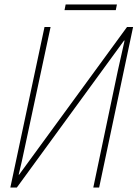

<svg xmlns="http://www.w3.org/2000/svg" viewBox="-20 -834 612 854"><path d="M26 0H55L532 -654L534 -653Q526 -619 520 -590.5Q514 -562 504 -519L395 0H421L572 -714H545L65 -57H63Q71 -91 76.5 -114Q82 -137 89 -172L205 -714H178ZM267 -789 272 -814H500L495 -789Z"/></svg>

Font: Noto Sans UI SemiCondensed Thin
Style: Italic
Weight: 250
Width: 4
Italic angle: -12°
Designer: Monotype Design Team
Foundry: Monotype Imaging Inc.
Version: Version 1.901